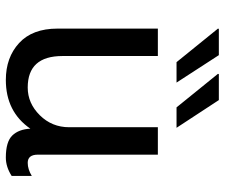

<svg xmlns="http://www.w3.org/2000/svg" viewBox="-76 -684 770 658"><g transform="rotate(90 309.0 -355.0)"><path d="M169 -720 263 -575H193L78 -717L79 -720ZM323 -720 418 -575H348L233 -717L234 -720ZM172 -511V-184Q172 -65 280 -65Q334 -65 375 -106.5Q416 -148 416 -207V-511H510V-100Q510 -65 538 -65Q560 -65 583 -79V-10Q552 10 520 10Q466 10 444.5 -12Q423 -34 421 -74Q363 10 254 10Q177 10 127.5 -35.5Q78 -81 78 -167V-511Z"/></g></svg>

Font: Chivo
Style: Regular
Weight: 400
Designer: Hector Gatti
Foundry: Omnibus-Type
Version: Version 1.007;PS 001.007;hotconv 1.0.88;makeotf.lib2.5.64775